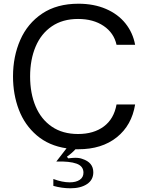

<svg xmlns="http://www.w3.org/2000/svg" viewBox="-20 -793 788 1033"><path d="M607 -231H707Q689 -119 608.5 -54.5Q528 10 402 10H386Q367 31 340 50L347 59Q371 56 385 56Q408 56 423 62Q482 81 482 134Q482 175 448 197.5Q414 220 359 220Q313 220 267 207V170Q315 188 355 188Q389 188 409 174.5Q429 161 429 136Q429 101 392 87.5Q355 74 283 76L338 5Q243 -9 178 -64.5Q113 -120 81.5 -202.5Q50 -285 50 -382Q50 -489 89 -578Q128 -667 207 -720Q286 -773 402 -773Q485 -773 550 -745Q615 -717 655 -667Q695 -617 707 -552H607Q593 -616 537.5 -653.5Q482 -691 400 -691Q317 -691 259 -651.5Q201 -612 171.5 -542Q142 -472 142 -382Q142 -291 171.5 -221Q201 -151 259 -111.5Q317 -72 400 -72Q484 -72 538.5 -112.5Q593 -153 607 -231Z"/></svg>

Font: Open Sauce Sans
Style: Regular
Weight: 400
Designer: Alfredo Marco Pradil
Foundry: Creative Sauce Fz LLC
Version: Version 1.477